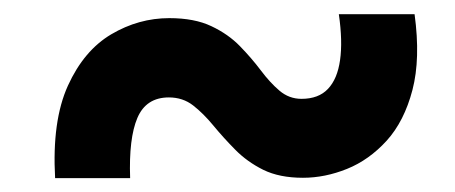

<svg xmlns="http://www.w3.org/2000/svg" viewBox="-20 -495 640 270"><path d="M406 -245Q373 -245 350.2 -256.2Q327.5 -267.5 310.8 -284.5Q294 -301.5 280 -318.5Q266 -335.5 251.5 -346.8Q237 -358 217.5 -358Q185.5 -358 173.2 -329.2Q161 -300.5 163 -244.5H57.5Q53 -325 75.5 -374.5Q98 -424 136.5 -446.8Q175 -469.5 218 -469.5Q253.5 -469.5 277.2 -458.2Q301 -447 317.5 -430Q334 -413 346.8 -396Q359.5 -379 373 -367.5Q386.5 -356 404 -356Q428 -356 441.2 -370Q454.5 -384 458.2 -410.5Q462 -437 456.5 -475H563Q571.5 -412.5 560 -368.5Q548.5 -324.5 523.8 -297.2Q499 -270 468 -257.5Q437 -245 406 -245Z"/></svg>

Font: Spline Sans Mono SemiBold
Style: Italic
Weight: 600
Italic angle: -4°
Monospace: yes
Version: Version 1.004